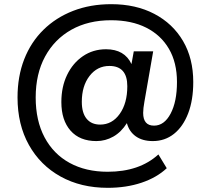

<svg xmlns="http://www.w3.org/2000/svg" viewBox="-20 -735 990 920"><path d="M496 165Q368 165 270.5 111Q173 57 118.5 -40.5Q64 -138 64 -268Q64 -369 96 -451Q128 -533 188 -592Q248 -651 330.5 -683Q413 -715 513 -715Q631 -715 719.5 -668.5Q808 -622 857 -538.5Q906 -455 906 -342Q906 -255 881.5 -191.5Q857 -128 813.5 -93.5Q770 -59 712 -59Q663 -59 631 -81.5Q599 -104 588 -145Q561 -102 523 -80.5Q485 -59 442 -59Q362 -59 318 -109Q274 -159 274 -246Q274 -319 301.5 -376Q329 -433 377.5 -466Q426 -499 488 -499Q577 -499 610 -428L621 -489H714L672 -248Q666 -215 666 -194Q666 -133 718 -133Q767 -133 797.5 -190.5Q828 -248 828 -342Q828 -435 789.5 -501Q751 -567 680.5 -602.5Q610 -638 512 -638Q403 -638 322 -592.5Q241 -547 196 -464Q151 -381 151 -268Q151 -157 193.5 -77Q236 3 313.5 45.5Q391 88 496 88Q648 88 739 5L779 71Q731 116 658 140.5Q585 165 496 165ZM460 -138Q517 -138 553.5 -189Q590 -240 590 -322Q590 -419 504 -419Q446 -419 409 -371Q372 -323 372 -247Q372 -194 395 -166Q418 -138 460 -138Z"/></svg>

Font: Nunito Sans
Style: Bold Italic
Weight: 700
Italic angle: -9°
Designer: Vernon Adams
Foundry: Vernon Adams
Version: Version 3.006; ttfautohint (v1.8.3)